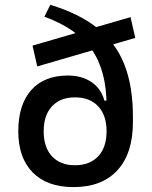

<svg xmlns="http://www.w3.org/2000/svg" viewBox="-20 -760 626 790"><path d="M418.5 -132.8V-325.2Q418.5 -468.3 357.9 -555.2Q297.4 -642.1 162.6 -691.4L187 -740.2Q306.2 -704.1 381.1 -644.3Q456.1 -584.5 491.5 -495.1Q526.9 -405.8 526.9 -280.3V-256.8ZM288.6 -80.1Q349.6 -80.1 384 -116.9Q418.5 -153.8 418.5 -219.7Q418.5 -285.6 384 -322.5Q349.6 -359.4 288.6 -359.4Q228 -359.4 193.8 -322.5Q159.7 -285.6 159.7 -219.7Q159.7 -153.8 193.8 -116.9Q228 -80.1 288.6 -80.1ZM282.7 9.8Q173.8 9.8 114.5 -50.5Q55.2 -110.8 55.2 -219.7Q55.2 -329.1 108.4 -389.2Q161.6 -449.2 259.3 -449.2Q316.9 -449.2 356.7 -422.1Q396.5 -395 409.7 -345.7H445.8V-199.2L526.9 -256.8Q526.9 -129.4 463.4 -59.8Q399.9 9.8 282.7 9.8ZM133.3 -486.8 113.8 -572.3 517.1 -689.5 536.6 -604Z"/></svg>

Font: Cascadia Mono PL
Style: Regular
Weight: 400
Monospace: yes
Designer: Aaron Bell
Foundry: Saja Typeworks
Version: Version 2102.003